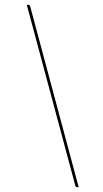

<svg xmlns="http://www.w3.org/2000/svg" viewBox="-20 -740 428 799"><path d="M91.5 -720H96.5Q104 -720 105.5 -714L307.5 39H303.5Q300.5 39 297.5 38Q294.5 37 293.5 33Z"/></svg>

Font: Lato Hairline
Style: Italic
Weight: 100
Italic angle: -7°
Designer: Lukasz Dziedzic
Foundry: tyPoland Lukasz Dziedzic
Version: Version 2.007; 2014-02-27